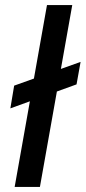

<svg xmlns="http://www.w3.org/2000/svg" viewBox="-20 -740 339 760"><path d="M21 -311 36 -401 299 -495 283 -406ZM38 0 166 -720H266L138 0Z"/></svg>

Font: DM Sans 17pt Medium
Style: Italic
Weight: 500
Italic angle: -10°
Version: Version 4.004;gftools[0.9.30]